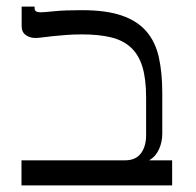

<svg xmlns="http://www.w3.org/2000/svg" viewBox="-20 -560 592 580"><path d="M227.5 -529.3Q300.3 -529.3 347.4 -513.2Q394.5 -497.1 421.9 -465.6Q449.2 -434.1 459.7 -387.5Q470.2 -340.8 470.2 -279.8V-156.2Q470.2 -130.9 460.2 -108.9Q450.2 -86.9 430.7 -75.7H500V0H44.9V-75.7H357.9Q390.1 -75.7 405.8 -96.9Q421.4 -118.2 421.4 -151.4V-264.6Q421.4 -321.3 410.2 -358.2Q398.9 -395 375.2 -416.7Q351.6 -438.5 314.9 -447.3Q278.3 -456.1 227.5 -456.1Q201.2 -456.1 179 -454.3Q156.7 -452.6 138.9 -450.7Q121.1 -448.7 107.9 -447Q94.7 -445.3 86.9 -445.3Q70.3 -445.3 57.9 -454.1Q45.4 -462.9 45.4 -481V-540H84.5V-534.7Q84.5 -529.3 88.4 -526.1Q92.3 -522.9 104.5 -522.9Q112.8 -522.9 143.8 -526.1Q174.8 -529.3 227.5 -529.3Z"/></svg>

Font: Arian Grqi
Style: Regular
Weight: 400
Designer: Ruben Hakobyan (Tarumian)
Foundry: Ruben Hakobyan (Tarumian)
Version: Version 1.003